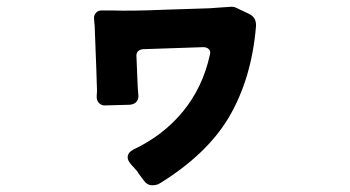

<svg xmlns="http://www.w3.org/2000/svg" viewBox="-20 -549 1040 570"><path d="M260 -484 259 -496Q259 -504 265 -511Q271 -518 282 -518Q283 -518 284 -518H310Q372 -516 464 -520L588 -524Q601 -524 623 -526L668 -529Q676 -529 683 -525L719 -508Q740 -498 740 -475Q740 -473 740 -471Q727 -315 659 -200Q594 -91 455 -5Q446 1 431.5 1Q417 1 407 -13Q400 -23 395.5 -28.5Q391 -34 387 -41Q380 -49 369.5 -60.5Q359 -72 359 -82Q359 -96 376 -105Q465 -147 523.5 -218.5Q582 -290 603 -386Q604 -390 604 -394.5Q604 -399 600 -403Q594 -409 583 -409L405 -403Q395 -402 390 -397Q385 -392 385 -384Q385 -383 389 -287Q390 -281 390 -276.5Q390 -272 390.5 -269Q391 -266 391 -264Q391 -251 382 -244Q376 -239 365 -238L291 -236Q281 -236 274 -243Q267 -250 267 -262Q267 -263 268 -280L266 -342L261 -474Q260 -479 260 -484Z"/></svg>

Font: Tsunagi Gothic Black
Style: Regular
Weight: 900
Designer: Yoshimichi Ohira
Foundry: Positype
Version: Version 1.001